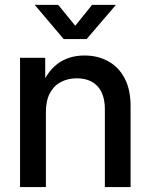

<svg xmlns="http://www.w3.org/2000/svg" viewBox="-20 -756 609 776"><path d="M165.5 -302.7V0H61V-522.5H162.6L163.1 -393.1H142.1Q166.5 -463.4 211.9 -497.6Q257.3 -531.7 321.3 -531.7Q375 -531.7 417.2 -508.5Q459.5 -485.4 483.6 -439.9Q507.8 -394.5 507.8 -326.7V0H403.8V-314Q403.8 -375.5 374 -407.5Q344.2 -439.5 290 -439.5Q254.9 -439.5 226.6 -424.8Q198.2 -410.2 181.9 -379.9Q165.5 -349.6 165.5 -302.7ZM215.3 -736.3 284.2 -651.9 352.1 -736.3H447.8V-735.4L330.1 -598.1H237.3L121.1 -735.4V-736.3Z"/></svg>

Font: Inter 28pt Medium
Style: Regular
Weight: 500
Designer: Rasmus Andersson
Foundry: rsms
Version: Version 4.001;git-66647c0bb